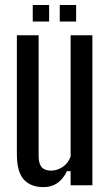

<svg xmlns="http://www.w3.org/2000/svg" viewBox="-20 -741 441 768"><path d="M153.5 7.5Q103 7.5 75.2 -23Q47.5 -53.5 47.5 -124V-600H134.5V-117Q134.5 -86.5 146.5 -72.5Q158.5 -58.5 184.5 -58.5Q209 -58.5 231 -73.5Q253 -88.5 262.5 -115V-600H349.5V0H262.5V-56.5H248Q231.5 -23.5 208.5 -8Q185.5 7.5 153.5 7.5ZM219 -655V-721H284.5V-655ZM111 -655V-721H176.5V-655Z"/></svg>

Font: Big Shoulders Display Thin SemiBold
Style: Regular
Weight: 600
Version: Version 2.002